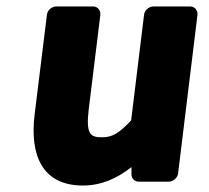

<svg xmlns="http://www.w3.org/2000/svg" viewBox="-20 -536 644 593"><path d="M87 -183C71 -53 113 37 236 37C293 37 342 15 386 -20V3C386 14 395 25 408 25H502C513 25 528 15 530 0L590 -491C591 -502 583 -516 568 -516H453C442 -516 427 -506 425 -491L385 -164C347 -124 327 -112 295 -112C259 -112 245 -121 254 -198L290 -491C291 -502 283 -516 268 -516H153C142 -516 127 -506 125 -491Z"/></svg>

Font: Falling Sky
Style: BlkObl
Weight: 900
Designer: Paul D. Hunt
Foundry: Adobe Systems Incorporated
Version: Version 1.02